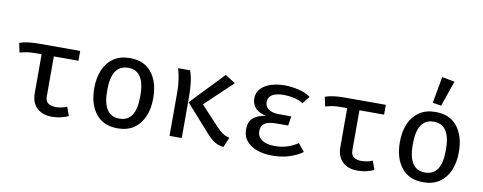

<svg xmlns="http://www.w3.org/2000/svg" viewBox="-69 -1172 3830 1523"><g transform="rotate(10 1846.0 -411.0)"><path d="M524.6 -540.5V-461.5H326.2V-139.5Q326.2 -100.5 349.7 -84.4Q373.3 -68.2 411.3 -68.2Q432.8 -68.2 455.9 -73.1Q479 -77.9 500 -86.7L525.6 -16.4Q506.2 -5.6 469 3.6Q431.8 12.8 392.8 12.8Q316.9 12.8 272.3 -29.5Q227.7 -71.8 227.7 -146.7V-461.5H181.5Q146.2 -461.5 119 -458.2Q91.8 -454.9 52.8 -444.1L36.9 -519.5Q70.8 -531.3 108.2 -535.9Q145.6 -540.5 190.8 -540.5Z M924.1 -553.3Q1040 -553.3 1100.3 -476.4Q1160.5 -399.5 1160.5 -270.8Q1160.5 -187.2 1133.1 -123.1Q1105.6 -59 1052.8 -23.1Q1000 12.8 923.1 12.8Q807.2 12.8 746.4 -64.1Q685.6 -141 685.6 -269.7Q685.6 -353.8 713.1 -417.7Q740.5 -481.5 793.6 -517.4Q846.7 -553.3 924.1 -553.3ZM924.1 -474.9Q857.4 -474.9 823.6 -424.9Q789.7 -374.9 789.7 -269.7Q789.7 -165.6 823.1 -115.6Q856.4 -65.6 923.1 -65.6Q989.7 -65.6 1023.1 -115.6Q1056.4 -165.6 1056.4 -270.8Q1056.4 -375.4 1023.1 -425.1Q989.7 -474.9 924.1 -474.9Z M1694.9 -553.3 1777.4 -501.5 1556.9 -292.3 1701.5 -136.9Q1732.3 -104.1 1755.6 -89.2Q1779 -74.4 1809.2 -67.2L1775.4 12.8Q1729.2 6.7 1697.7 -14.9Q1666.2 -36.4 1634.4 -73.3L1442.1 -289.2ZM1410.3 -540.5Q1426.7 -493.8 1432.3 -438.5Q1437.9 -383.1 1437.9 -334.9V0H1339.5V-350.3Q1339.5 -402.1 1332.8 -448.2Q1326.2 -494.4 1313.8 -540.5Z M2251.8 -244.1H2157.9Q2091.8 -244.1 2062.8 -223.6Q2033.8 -203.1 2033.8 -160.5Q2033.8 -117.4 2070.5 -91.5Q2107.2 -65.6 2173.3 -65.6Q2230.8 -65.6 2276.7 -81Q2322.6 -96.4 2360 -122.1L2410.8 -59Q2370.3 -28.7 2307.9 -7.9Q2245.6 12.8 2167.2 12.8Q2098.5 12.8 2044.6 -6.7Q1990.8 -26.2 1959.5 -63.6Q1928.2 -101 1928.2 -155.9Q1928.2 -217.4 1963.3 -248.7Q1998.5 -280 2065.1 -289.2Q2007.2 -301.5 1978.5 -333.1Q1949.7 -364.6 1949.7 -408.7Q1949.7 -456.4 1979.5 -488.5Q2009.2 -520.5 2059.2 -536.9Q2109.2 -553.3 2170.3 -553.3Q2223.1 -553.3 2280.3 -540.3Q2337.4 -527.2 2380 -497.9L2332.3 -438.5Q2297.9 -459.5 2257.4 -468.5Q2216.9 -477.4 2176.4 -477.4Q2117.4 -477.4 2084.4 -457.9Q2051.3 -438.5 2051.3 -397.4Q2051.3 -362.1 2081 -341Q2110.8 -320 2164.1 -320H2263.6Z M2986.2 -540.5V-461.5H2787.7V-139.5Q2787.7 -100.5 2811.3 -84.4Q2834.9 -68.2 2872.8 -68.2Q2894.4 -68.2 2917.4 -73.1Q2940.5 -77.9 2961.5 -86.7L2987.2 -16.4Q2967.7 -5.6 2930.5 3.6Q2893.3 12.8 2854.4 12.8Q2778.5 12.8 2733.8 -29.5Q2689.2 -71.8 2689.2 -146.7V-461.5H2643.1Q2607.7 -461.5 2580.5 -458.2Q2553.3 -454.9 2514.4 -444.1L2498.5 -519.5Q2532.3 -531.3 2569.7 -535.9Q2607.2 -540.5 2652.3 -540.5Z M3385.6 -553.3Q3501.5 -553.3 3561.8 -476.4Q3622.1 -399.5 3622.1 -270.8Q3622.1 -187.2 3594.6 -123.1Q3567.2 -59 3514.4 -23.1Q3461.5 12.8 3384.6 12.8Q3268.7 12.8 3207.9 -64.1Q3147.2 -141 3147.2 -269.7Q3147.2 -353.8 3174.6 -417.7Q3202.1 -481.5 3255.1 -517.4Q3308.2 -553.3 3385.6 -553.3ZM3385.6 -474.9Q3319 -474.9 3285.1 -424.9Q3251.3 -374.9 3251.3 -269.7Q3251.3 -165.6 3284.6 -115.6Q3317.9 -65.6 3384.6 -65.6Q3451.3 -65.6 3484.6 -115.6Q3517.9 -165.6 3517.9 -270.8Q3517.9 -375.4 3484.6 -425.1Q3451.3 -474.9 3385.6 -474.9ZM3388.7 -834.9 3490.8 -815.9 3419.5 -609.7 3350.3 -621.5Z"/></g></svg>

Font: Fira Code Retina
Style: Regular
Weight: 450
Monospace: yes
Designer: Carrois Corporate, Edenspiekermann AG, Nikita Prokopov
Foundry: Carrois Corporate, Edenspiekermann AG, Nikita Prokopov
Version: Version 6.002